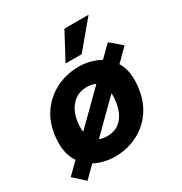

<svg xmlns="http://www.w3.org/2000/svg" viewBox="-210 -876 1006 1061"><g transform="rotate(-30 292.5 -345.0)"><path d="M-28 -13 522 -556 594 -495 42 51ZM245 12Q177 12 119 -16Q61 -44 30.5 -103Q0 -162 11 -254Q20 -324 49.5 -374Q79 -424 121.5 -456.5Q164 -489 213.5 -504.5Q263 -520 311 -520Q380 -520 437 -492Q494 -464 524.5 -405.5Q555 -347 543 -254Q534 -185 505.5 -135Q477 -85 434.5 -52Q392 -19 343 -3.5Q294 12 245 12ZM260 -108Q321 -108 355 -147.5Q389 -187 397 -254Q405 -320 381.5 -360Q358 -400 296 -400Q238 -400 201.5 -360Q165 -320 157 -254Q149 -187 175.5 -147.5Q202 -108 260 -108ZM364 -571H261L352 -741H506Z"/></g></svg>

Font: Inclusive Sans
Style: Italic
Weight: 400
Italic angle: -7°
Designer: Olivia King
Foundry: Olivia King
Version: Version 2.004